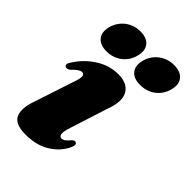

<svg xmlns="http://www.w3.org/2000/svg" viewBox="-207 -763 860 860"><g transform="rotate(45 222.5 -333.5)"><path d="M248.5 -89.5Q257 -89.5 265.5 -95.5Q274 -101.5 287.5 -117.5Q298 -127.5 306 -122.5Q319 -115.5 304.5 -88.5Q283 -45 236.5 -16.5Q190 12 122 12Q54 12 38.8 -24Q23.5 -60 46.5 -122.5L107 -306Q119 -339 117.5 -352.2Q116 -365.5 104 -365.5Q95.5 -365.5 85.2 -358.8Q75 -352 57.5 -334Q45.5 -326 36 -329.5Q21.5 -337 37.5 -359Q67.5 -408 117.8 -440.8Q168 -473.5 225.5 -473.5Q283.5 -473.5 304.8 -436Q326 -398.5 300 -330L243.5 -153.5Q231.5 -117 234 -103.2Q236.5 -89.5 248.5 -89.5ZM115 -508Q74 -508 55.5 -531Q37 -554 47 -593Q58 -632.5 88.5 -655.8Q119 -679 160 -679Q201 -679 219.2 -655.8Q237.5 -632.5 227 -593Q217 -554.5 186.5 -531.2Q156 -508 115 -508ZM327.5 -508Q286.5 -508 268 -531Q249.5 -554 259.5 -593Q270 -632 301 -655.5Q332 -679 372.5 -679Q414.5 -679 433 -655.8Q451.5 -632.5 441 -593Q431 -554.5 400.2 -531.2Q369.5 -508 327.5 -508Z"/></g></svg>

Font: Fraunces 72pt S000 Black
Style: Italic
Weight: 900
Italic angle: -16°
Version: Version 1.000; ttfautohint (v1.8.3)